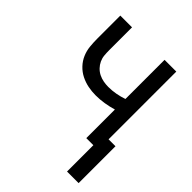

<svg xmlns="http://www.w3.org/2000/svg" viewBox="-201 -623 902 902"><g transform="rotate(45 250.0 -172.5)"><path d="M405 175V0H358V-190Q331 -182 303 -177.5Q275 -173 247 -173Q221 -173 196 -178Q171 -183 148 -194.5Q125 -206 107 -225Q89 -244 79 -267.5Q69 -291 66.5 -316.5Q64 -342 64 -368V-520H142V-368Q142 -351 143.5 -334.5Q145 -318 152 -303Q159 -288 170.5 -276Q182 -264 197 -256.5Q212 -249 228.5 -246Q245 -243 261 -243Q286 -243 310.5 -247.5Q335 -252 358 -260V-520H436V-70H482V175Z"/></g></svg>

Font: Iosevka SS04
Style: Regular
Weight: 400
Monospace: yes
Designer: Belleve Invis
Foundry: Belleve Invis
Version: Version 19.0.0; ttfautohint (v1.8.4)